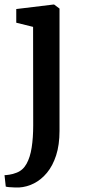

<svg xmlns="http://www.w3.org/2000/svg" viewBox="-30 -587 380 850"><path d="M54.5 243Q46 243 33.5 242.8Q21 242.5 10.2 241.5Q-0.5 240.5 -4.5 239L-10 188.5Q-3 188.5 12 186.2Q27 184 43.5 177.5Q71.5 167 87.5 138.2Q103.5 109.5 110.2 66.2Q117 23 117 -32.5L116.5 -468L42 -486.5V-547L207 -567H209.5L233.5 -549V-7.5Q233.5 54.5 218.5 100.8Q203.5 147 178 177.8Q152.5 208.5 120.5 224.8Q88.5 241 54.5 243Z"/></svg>

Font: Merriweather 20pt SemiBold
Style: Regular
Weight: 600
Version: Version 2.100